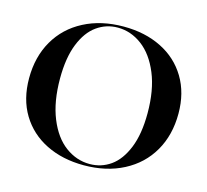

<svg xmlns="http://www.w3.org/2000/svg" viewBox="-106 -849 1066 987"><g transform="rotate(15 427.0 -356.0)"><path d="M33 -345Q33 -459 83 -545.5Q133 -632 224.5 -679.5Q316 -727 435 -727Q549 -727 636.5 -683.5Q724 -640 773 -558.5Q822 -477 822 -367Q822 -253 772 -166.5Q722 -80 630.5 -32.5Q539 15 420 15Q306 15 218.5 -28.5Q131 -72 82 -153Q33 -234 33 -345ZM447 1Q509 1 558.5 -34Q608 -69 638 -143Q668 -217 668 -328Q668 -451 632 -538Q596 -625 536.5 -669.5Q477 -714 407 -714Q346 -714 296 -678.5Q246 -643 216.5 -569Q187 -495 187 -385Q187 -262 222.5 -174.5Q258 -87 317.5 -43Q377 1 447 1Z"/></g></svg>

Font: Nyght Serif Medium
Style: Regular
Weight: 500
Designer: Maksym Kobuzan
Version: Version 0.410